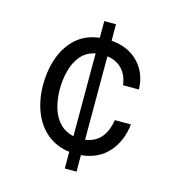

<svg xmlns="http://www.w3.org/2000/svg" viewBox="-107 -711 831 901"><g transform="rotate(15 309.0 -261.0)"><path d="M289 97V16Q225 8 180 -29.5Q135 -67 112 -126Q89 -185 89 -256Q89 -329 111 -390Q133 -451 177.5 -490.5Q222 -530 289 -538V-619H346V-539Q430 -532 478.5 -480.5Q527 -429 529 -351H452Q446 -399 418.5 -428Q391 -457 346 -463V-58Q439 -70 457 -183H535Q527 -102 478.5 -46.5Q430 9 346 17V97ZM170 -256Q170 -209 182 -167.5Q194 -126 220.5 -97.5Q247 -69 289 -60V-462Q245 -453 219 -422Q193 -391 181.5 -347.5Q170 -304 170 -256Z"/></g></svg>

Font: Fragment Mono
Style: Regular
Weight: 400
Monospace: yes
Designer: Wei Huang based on Nimbus Sans by URW Studio, based on Helvetica by Max Miedinger.
Foundry: Wei Huang
Version: Version 1.021; ttfautohint (v1.8.4.7-5d5b)